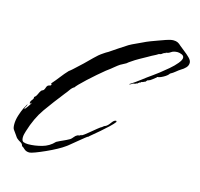

<svg xmlns="http://www.w3.org/2000/svg" viewBox="-98 -708 906 871"><g transform="rotate(15 355.0 -272.5)"><path d="M112 58Q96 58 86.5 48.5Q77 39 73 39Q71 28 61.5 23Q52 18 45 12Q41 9 38.5 5Q36 1 33 -3Q23 -17 18 -24Q13 -31 13 -49Q13 -68 20 -90.5Q27 -113 35 -129Q37 -133 41.5 -140.5Q46 -148 47 -151H48Q47 -144 43 -138.5Q39 -133 39 -126Q43 -129 53 -143Q63 -157 64 -161Q63 -161 63 -161.5Q63 -162 63 -162H61Q60 -161 60 -159Q60 -157 58 -155Q56 -159 56 -161Q56 -168 61 -173.5Q66 -179 68 -184V-191Q76 -196 81 -207.5Q86 -219 91 -226Q94 -229 98 -230.5Q102 -232 104 -236Q107 -241 108.5 -246.5Q110 -252 114 -256Q118 -259 124 -260Q130 -261 130 -268L127 -267L128 -272Q144 -290 158.5 -309Q173 -328 189 -345Q194 -349 198 -352Q202 -355 206 -359Q216 -368 226 -377.5Q236 -387 246 -396Q264 -413 282 -431.5Q300 -450 320 -463Q325 -467 330.5 -470Q336 -473 341 -476Q361 -490 381 -503Q401 -516 421 -529Q435 -537 450 -543.5Q465 -550 479 -557Q495 -565 512 -571.5Q529 -578 546 -584Q560 -589 579.5 -596Q599 -603 613 -603Q625 -603 633 -599Q641 -595 649 -587Q657 -580 671.5 -569Q686 -558 698 -546Q710 -534 710 -523Q710 -510 700.5 -500Q691 -490 680 -484Q669 -477 659 -468.5Q649 -460 636 -453Q630 -443 612 -433Q594 -423 583 -423V-421Q576 -416 566.5 -408Q557 -400 549 -398Q548 -397 545 -397Q544 -396 542 -393.5Q540 -391 539 -390V-389Q534 -388 530 -385.5Q526 -383 521 -383Q518 -378 512 -378Q511 -376 508 -374.5Q505 -373 504 -370H503L500 -371Q497 -367 493 -367Q489 -367 484 -365Q483 -364 478 -361Q473 -358 471 -358H470L471 -360Q495 -375 517.5 -392.5Q540 -410 563 -426Q572 -432 590 -446Q608 -460 628 -477Q648 -494 661.5 -510.5Q675 -527 675 -537Q675 -547 664 -551.5Q653 -556 645 -556Q626 -556 615 -548Q604 -540 593 -540L592 -537Q585 -537 579 -531.5Q573 -526 565 -526Q563 -524 553.5 -519Q544 -514 534 -509Q524 -504 520 -501Q502 -491 484 -481Q466 -471 449 -459Q445 -457 441 -453.5Q437 -450 433 -447L407 -433Q406 -433 397 -426Q388 -419 379.5 -412Q371 -405 371 -405Q366 -402 351 -390Q336 -378 316.5 -361Q297 -344 278.5 -327Q260 -310 247.5 -297Q235 -284 234 -281Q224 -276 215 -263Q206 -250 199 -242Q158 -190 125 -143.5Q92 -97 72 -31Q70 -24 68 -16.5Q66 -9 66 -1Q66 16 75 19.5Q84 23 97 23Q127 23 160.5 14Q194 5 217 -20Q234 -29 247 -34.5Q260 -40 276 -49Q282 -53 288.5 -61.5Q295 -70 302 -73Q308 -76 308.5 -75Q309 -74 310 -74.5Q311 -75 318 -79V-81L320 -79H322Q330 -83 347.5 -97.5Q365 -112 381 -125Q397 -138 401 -139Q403 -141 407 -144Q411 -147 415 -148Q425 -153 435.5 -168Q446 -183 455 -183Q458 -183 458 -178Q451 -168 434 -152Q417 -136 398.5 -120Q380 -104 366.5 -93Q353 -82 353 -81Q350 -81 338.5 -71.5Q327 -62 312 -50Q297 -38 284 -27Q271 -16 266 -13Q254 -4 232 8Q210 20 184.5 31.5Q159 43 139 50.5Q119 58 112 58Z"/></g></svg>

Font: Cherish
Style: Regular
Weight: 400
Designer: Robert E. Leuschke
Foundry: Robert E. Leuschke
Version: Version 1.005